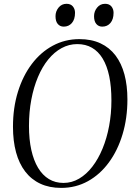

<svg xmlns="http://www.w3.org/2000/svg" viewBox="-20 -952 686 984"><path d="M293.5 11Q233 11 186.8 -10.5Q140.5 -32 109.2 -72.8Q78 -113.5 62.2 -171.5Q46.5 -229.5 46.5 -302.5Q46.5 -399.5 71.8 -481.2Q97 -563 142.8 -623.8Q188.5 -684.5 250.8 -718Q313 -751.5 387 -751.5Q448.5 -751.5 494.8 -730Q541 -708.5 571.8 -668Q602.5 -627.5 617.8 -570.5Q633 -513.5 633 -442.5Q633 -346.5 608.2 -264Q583.5 -181.5 538.2 -119.8Q493 -58 430.8 -23.5Q368.5 11 293.5 11ZM305.5 -14.5Q348 -14.5 385.5 -36.5Q423 -58.5 453.2 -97.8Q483.5 -137 505.5 -190.2Q527.5 -243.5 539.2 -306.2Q551 -369 551 -437Q551 -507.5 539.8 -561.2Q528.5 -615 506.2 -651.8Q484 -688.5 451.5 -707.2Q419 -726 376 -726Q333.5 -726 295.8 -705.5Q258 -685 227.2 -647.2Q196.5 -609.5 174.5 -557.2Q152.5 -505 140.5 -441.5Q128.5 -378 128.5 -306.5Q128.5 -237.5 140.5 -183.5Q152.5 -129.5 175.2 -91.8Q198 -54 230.8 -34.2Q263.5 -14.5 305.5 -14.5ZM306.5 -815.5Q288 -815.5 276.2 -829Q264.5 -842.5 264.5 -869Q264.5 -894 280.2 -913.2Q296 -932.5 321 -932.5Q342.5 -932.5 353.5 -919Q364.5 -905.5 364.5 -886.5Q364.5 -853 348.5 -834.2Q332.5 -815.5 306.5 -815.5ZM504 -815.5Q485.5 -815.5 473.8 -829Q462 -842.5 462 -869Q462 -894 477.8 -913.2Q493.5 -932.5 518.5 -932.5Q540 -932.5 551 -919Q562 -905.5 562 -886.5Q562 -853 546 -834.2Q530 -815.5 504 -815.5Z"/></svg>

Font: Merriweather 144pt Light
Style: Italic
Weight: 300
Italic angle: -7.8°
Version: Version 2.101